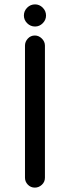

<svg xmlns="http://www.w3.org/2000/svg" viewBox="-20 -879 318 876"><path d="M140 -758Q119 -758 104 -773Q89 -788 89 -808Q89 -829 104 -844Q119 -859 140 -859Q160 -859 175 -844Q190 -829 190 -808Q190 -788 175 -773Q160 -758 140 -758ZM139 -23Q120 -23 107 -36.5Q94 -50 94 -68V-671Q94 -689 107 -703Q120 -717 139 -717Q157 -717 171 -703Q185 -689 185 -671V-68Q185 -49 171 -36Q157 -23 139 -23Z"/></svg>

Font: Huninn
Style: Regular
Weight: 400
Designer: justfont
Foundry: justfont
Version: Version 1.003